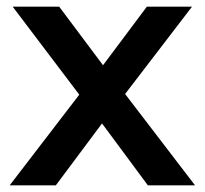

<svg xmlns="http://www.w3.org/2000/svg" viewBox="-20 -554 613 574"><path d="M422 0 285 -185 147 0H9L217 -271L18 -534H157L288 -359L419 -534H554L354 -273L563 0Z"/></svg>

Font: CMG Sans SemiBold
Style: Regular
Weight: 600
Designer: Julieta Ulanovsky
Foundry: Julieta Ulanovsky
Version: Version 7.200